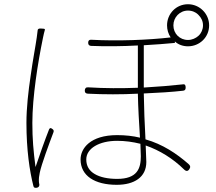

<svg xmlns="http://www.w3.org/2000/svg" viewBox="-20 -857 1020 908"><path d="M125 -499C114 -426 105 -346 105 -276C105 -148 120 -48 138 23C140 31 145 32 153 31C162 30 167 24 166 15C165 11 164 6 164 2C163 -11 165 -27 168 -40C176 -80 212 -176 233 -232C235 -238 234 -242 229 -246C222 -252 216 -254 212 -245C193 -197 165 -118 148 -67C138 -143 133 -200 133 -276C133 -398 159 -561 183 -677C186 -693 189 -704 192 -715C193 -718 192 -720 188 -721L175 -722H172C163 -723 158 -719 158 -713C157 -704 156 -694 154 -681C148 -638 135 -572 125 -499ZM919 -688C906 -676 888 -668 869 -668C830 -668 800 -698 800 -737C800 -775 830 -807 869 -807C889 -807 907 -799 919 -786C932 -773 940 -757 940 -737C940 -718 932 -700 919 -688ZM428 -34C402 -49 388 -72 388 -103C388 -155 449 -191 534 -191C571 -191 608 -186 644 -177L645 -147L646 -118C646 -60 629 -11 534 -11C490 -11 453 -19 428 -34ZM660 -543V-643C714 -646 765 -650 807 -654V-661C823 -646 845 -638 869 -638C924 -638 969 -681 969 -737C969 -792 924 -837 869 -837C813 -837 770 -792 770 -737C770 -716 776 -697 787 -680C683 -668 536 -662 412 -669C402 -670 397 -665 397 -655C397 -646 401 -641 410 -640C481 -637 559 -638 632 -642V-542V-442C556 -439 475 -439 397 -444C387 -445 381 -439 381 -429C381 -419 385 -415 395 -414C473 -410 555 -410 632 -414C633 -350 638 -269 642 -206C609 -214 572 -218 534 -218C407 -218 361 -155 361 -103C361 -25 429 17 532 17C615 17 672 -19 672 -91L669 -169C735 -146 797 -108 850 -56C860 -46 869 -46 876 -58C882 -67 880 -74 872 -81C815 -131 749 -175 668 -198C664 -267 661 -348 660 -415C729 -418 794 -422 846 -428C855 -429 858 -434 858 -443C858 -454 855 -460 844 -458C791 -452 727 -447 660 -443Z"/></svg>

Font: GenSenRounded2 TW EL
Style: Regular
Weight: 250
Version: Version 2.100;PS 2.1;hotconv 16.6.51;makeotf.lib2.5.65220 DE